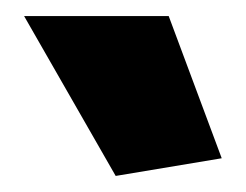

<svg xmlns="http://www.w3.org/2000/svg" viewBox="-20 -807 306 239"><path d="M124 -588 256 -610 190 -787H10Z"/></svg>

Font: Catamaran Black
Style: Regular
Weight: 900
Designer: Pria Ravichandran
Version: Version 2.000